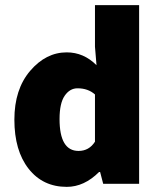

<svg xmlns="http://www.w3.org/2000/svg" viewBox="-20 -716 620 748"><path d="M240 12Q147 12 91.5 -58.5Q36 -129 36 -250Q36 -368 97.5 -440Q159 -512 240 -512Q306 -512 356 -462L350 -534V-696H522V0H382L370 -46H366Q308 12 240 12ZM286 -128Q327 -128 350 -164V-348Q323 -372 282 -372Q252 -372 232 -343Q212 -314 212 -252Q212 -128 286 -128Z"/></svg>

Font: Assistant ExtraBold
Style: Regular
Weight: 800
Designer: Hebrew By Ben Nathan, Latin by Paul Hunt
Version: Version 2.001;PS 002.001;hotconv 1.0.88;makeotf.lib2.5.64775